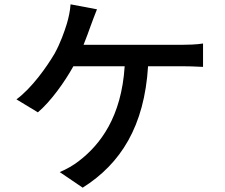

<svg xmlns="http://www.w3.org/2000/svg" viewBox="-20 -821 1040 887"><path d="M366 -614C379 -646 390 -677 399 -702C407 -723 418 -754 428 -778L306 -801C304 -771 297 -739 289 -712C277 -673 259 -622 232 -573C196 -512 127 -414 56 -362L155 -302C214 -352 278 -441 319 -515H556C541 -281 444 -153 343 -76C320 -58 287 -39 256 -26L362 46C538 -65 647 -238 664 -515H820C843 -515 884 -514 918 -512V-620C888 -615 845 -614 820 -614Z"/></svg>

Font: Noto Sans Japanese Medium
Style: Regular
Weight: 500
Designer: Ryoko NISHIZUKA (kana & ideographs); Paul D. Hunt (Latin, Greek & Cyrillic); Wenlong ZHANG (bopomofo); Sandoll Communica
Foundry: Adobe Systems Incorporated
Version: Version 1.000;PS 1;hotconv 1.0.78;makeotf.lib2.5.61930